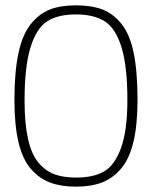

<svg xmlns="http://www.w3.org/2000/svg" viewBox="-20 -690 570 719"><path d="M264 -670Q323 -670 363.5 -654.5Q404 -639 435 -600.5Q466 -562 480.5 -492Q495 -422 495 -316Q495 -222 479.5 -158Q464 -94 433 -58Q402 -22 361.5 -6.5Q321 9 265 9Q209 9 168.5 -6Q128 -21 96.5 -56.5Q65 -92 49.5 -156.5Q34 -221 34 -315Q34 -420 49 -490.5Q64 -561 95.5 -600Q127 -639 167 -654.5Q207 -670 264 -670ZM264 -636Q197 -636 157 -610.5Q117 -585 94.5 -513.5Q72 -442 72 -314Q72 -227 85 -169.5Q98 -112 124 -81Q150 -50 183.5 -37.5Q217 -25 265 -25Q329 -25 369 -47.5Q409 -70 433 -135.5Q457 -201 457 -316Q457 -442 435 -513Q413 -584 372.5 -610Q332 -636 264 -636Z"/></svg>

Font: TypoPRO Titillium Text
Style: 1 wt
Weight: 100
Designer: Accademia di Belle Arti di Urbino and others
Foundry: Accademia di Belle Arti di Urbino and others.
Version: Version 25.000